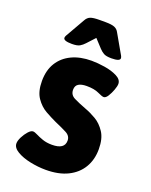

<svg xmlns="http://www.w3.org/2000/svg" viewBox="-137 -792 688 875"><g transform="rotate(20 206.5 -355.0)"><path d="M194 8Q157 8 118.5 0Q80 -8 54 -23.5Q28 -39 28 -60Q28 -73 37 -91Q46 -109 58.5 -123Q71 -137 81 -137Q89 -137 102.5 -130Q116 -123 136 -116Q156 -109 182 -109Q243 -109 243 -151Q243 -174 220 -186Q197 -198 162 -213Q138 -224 109.5 -240Q81 -256 60.5 -286Q40 -316 40 -367Q40 -419 62.5 -455.5Q85 -492 126 -511.5Q167 -531 222 -531Q251 -531 286 -525.5Q321 -520 346.5 -507Q372 -494 372 -473Q372 -462 365 -443Q358 -424 348.5 -409Q339 -394 329 -394Q321 -394 299 -404.5Q277 -415 240 -415Q215 -415 201 -406.5Q187 -398 187 -378Q187 -353 210 -341.5Q233 -330 270 -316Q295 -307 322.5 -291Q350 -275 370 -244.5Q390 -214 390 -163Q390 -112 367 -73.5Q344 -35 300.5 -13.5Q257 8 194 8ZM110 -572Q69 -572 69 -587Q69 -592 72.5 -598.5Q76 -605 82 -615L126 -692Q134 -707 147.5 -712.5Q161 -718 192 -718H220Q251 -718 265 -712Q279 -706 286 -692L330 -615Q336 -605 339.5 -598.5Q343 -592 343 -587Q343 -572 302 -572Q276 -572 264 -579Q252 -586 242 -597L206 -636L170 -597Q160 -586 148 -579Q136 -572 110 -572Z"/></g></svg>

Font: Asap
Style: Regular
Weight: 400
Designer: Pablo Cosgaya
Foundry: Omnibus-Type
Version: Version 3.001